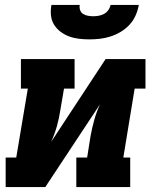

<svg xmlns="http://www.w3.org/2000/svg" viewBox="-20 -760 640 780"><path d="M3 0V-120H46L93 -400H65V-520H283V-400H240L225 -312Q220 -279 211 -247Q202 -215 188 -184L409 -520H571V-400H527L481 -120H509V0H290V-120H334L348 -208Q354 -241 363 -273Q372 -305 386 -336L164 0ZM343 -600Q322 -600 301 -602.5Q280 -605 261 -612Q242 -619 226 -631Q210 -643 199.5 -660Q189 -677 187 -698Q185 -719 189 -740H304Q302 -729 305.5 -719Q309 -709 317.5 -703.5Q326 -698 337 -696Q348 -694 359 -694Q370 -694 381 -696Q392 -698 402.5 -703.5Q413 -709 420 -719Q427 -729 429 -740H544Q540 -718 531 -697.5Q522 -677 506.5 -660Q491 -643 471 -631Q451 -619 429.5 -612Q408 -605 386 -602.5Q364 -600 343 -600Z"/></svg>

Font: Iosevka Etoile Heavy Oblique
Style: Regular
Weight: 900
Italic angle: -9°
Designer: Belleve Invis
Foundry: Belleve Invis
Version: Version 15.5.2; ttfautohint (v1.8.4)